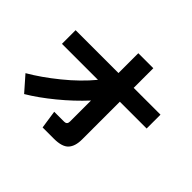

<svg xmlns="http://www.w3.org/2000/svg" viewBox="-185 -1068 1370 1370"><g transform="rotate(45 500.0 -383.5)"><path d="M65.4 -474.6V-612.3H498V-812.5H649.4V-614.3H919.9V-474.6H649.4V-93.8Q649.4 -24.4 617.2 10.3Q585 44.9 502.9 44.9H389.6L369.1 -92.8H469.7Q498 -92.8 498 -123V-335Q416 -246.1 316.4 -164.6Q216.8 -83 127.9 -30.3L29.3 -142.6Q128.9 -200.2 239.3 -289.6Q349.6 -378.9 428.7 -474.6Z"/></g></svg>

Font: Gothic A1 Black
Style: Regular
Weight: 900
Version: Version 2.50